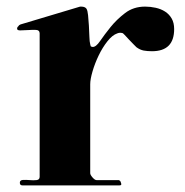

<svg xmlns="http://www.w3.org/2000/svg" viewBox="-20 -568 560 581"><path d="M344 -20Q346 -16 347 -11.5Q348 -7 341 -7H48Q40 -7 40 -15Q40 -23 49.5 -23.5Q59 -24 70 -23Q81 -22 90.5 -23Q100 -24 100 -33V-467Q100 -477 89 -477.5Q78 -478 64.5 -477Q51 -476 40.5 -476Q30 -476 32 -484Q34 -488 36 -489Q37 -492 42 -494L219 -547Q224 -549 231.5 -547.5Q239 -546 242 -541Q245 -536 246.5 -522Q248 -508 249 -490.5Q250 -473 250.5 -457Q251 -441 253 -434Q254 -429 254.5 -428Q255 -427 260 -426Q270 -425 283 -444Q296 -463 314.5 -486Q333 -509 358.5 -528.5Q384 -548 419 -548Q435 -548 451 -544.5Q467 -541 479.5 -533Q492 -525 499.5 -512Q507 -499 507 -480Q507 -413 440 -413Q426 -413 415 -415Q404 -417 393 -425Q390 -428 383.5 -434.5Q377 -441 370 -448.5Q363 -456 357.5 -462Q352 -468 350 -468Q342 -470 335 -467Q320 -462 305 -443Q290 -424 278.5 -400Q267 -376 260 -352Q253 -328 253 -313V-44Q253 -39 260 -31Q267 -23 272 -23H340L344 -20Z"/></svg>

Font: SoukouMincho
Style: Regular
Weight: 400
Designer: Dr. Ken Lunde (project architect, glyph set definition & overall production); Masataka HATTORI  (production & ideograph 
Foundry: Adobe Systems Incorporated
Version: Version 1.00